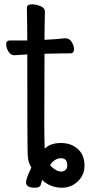

<svg xmlns="http://www.w3.org/2000/svg" viewBox="-20 -671 413 893"><path d="M264.2 127Q277.3 127 285.2 118.9Q293 110.8 293 98.1Q293 64.9 263.2 64.9Q235.4 64.9 212.9 96.2Q217.8 105 233.9 116Q250 127 264.2 127ZM268.1 202.1Q214.8 202.1 175.8 166Q174.8 169.9 170.4 186Q166 202.1 144 202.1Q101.1 202.1 101.1 178.2Q101.1 169.4 106 154.8Q110.8 140.1 117.9 126Q125 111.8 126 107.9Q110.8 85.9 108.9 50.5Q106.9 15.1 106.9 -418L46.9 -414.1Q29.8 -414.1 19.3 -431.2Q8.8 -448.2 8.8 -463.9Q8.8 -482.9 25.9 -482.9H106.9Q106.9 -556.2 105 -634.8Q105 -650.9 128.9 -650.9Q147.9 -650.9 168.5 -642.3Q189 -633.8 189 -617.2Q187 -548.3 187 -485.8Q232.9 -487.8 285.2 -493.2Q302.2 -493.2 313.2 -476.1Q324.2 -459 324.2 -442.9Q324.2 -422.9 307.1 -422.9Q259.3 -422.9 187 -420.9L186 -91.8Q186 -28.8 188 21Q212.9 -5.9 264.2 -5.9Q311 -5.9 342 22Q373 49.8 373 99.1Q373 143.1 342 172.6Q311 202.1 268.1 202.1Z"/></svg>

Font: LXGW WenKai Screen R
Style: Regular
Weight: 400
Designer: Fontworks Inc.
Version: Version 1.235;May 31, 2022